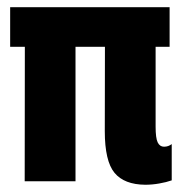

<svg xmlns="http://www.w3.org/2000/svg" viewBox="-20 -505 498 535"><path d="M8.3 -374.5H452.6V-484.9H8.3ZM48.8 0H190.4V-433.1H49.3ZM384.8 9.8Q403.8 9.8 423.6 6.3Q443.4 2.9 458.5 -2.4V-103.5Q454.1 -100.1 448.7 -98.1Q443.4 -96.2 437 -96.2Q425.3 -96.2 419.4 -108.2Q413.6 -120.1 413.6 -151.9V-433.1H272.5L272 -139.6Q272 -56.2 299.1 -23.4Q326.2 9.3 384.8 9.8Z"/></svg>

Font: Roboto Flex
Style: wght 700 wdth 25 opsz 34 GRAD 0.00 slnt 0.00 XTRA 468 XOPQ 96 YOPQ 79 YTLC 514 YTUC 712 YTAS 750 YTDE -203.00 YTFI 738
Weight: 700
Width: 1
Designer: Berlow after Robertson
Foundry: Google
Version: Version 3.100